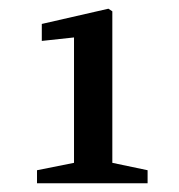

<svg xmlns="http://www.w3.org/2000/svg" viewBox="-20 -844 411 441"><path d="M65 -423V-453L150 -470V-758L76 -750V-789L229 -824L238 -818V-470L319 -453V-423Z"/></svg>

Font: Source Serif 4 Semibold
Style: Regular
Weight: 600
Designer: Frank Grießhammer
Foundry: Adobe
Version: Version 4.005;hotconv 1.1.0;makeotfexe 2.6.0